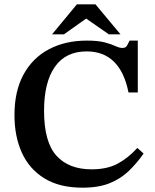

<svg xmlns="http://www.w3.org/2000/svg" viewBox="-20 -857 719 889"><path d="M362 12Q255 12 185 -31.5Q115 -75 81 -150.5Q47 -226 47 -324Q47 -436 89.5 -513Q132 -590 207.5 -629.5Q283 -669 382 -669Q435 -669 466 -660.5Q497 -652 515 -643.5Q533 -635 547 -635Q562 -635 568 -645.5Q574 -656 580 -669H618V-429H575Q537 -619 381 -619Q284 -619 234 -547.5Q184 -476 184 -344Q184 -200 241 -136.5Q298 -73 404 -73Q476 -73 524.5 -99Q573 -125 616 -172L645 -146Q614 -102 577 -66Q540 -30 488.5 -9Q437 12 362 12ZM276 -698H221L336 -837H422L538 -698H484L379 -771Z"/></svg>

Font: STIX Two Text SemiBold
Style: Regular
Weight: 600
Designer: Ross Mills, John Hudson & Paul Hanslow, Tiro Typeworks Ltd; with prior portions MicroPress Inc., and Coen Hoffman.
Foundry: Tiro Typeworks Ltd
Version: Version 2.13 b171